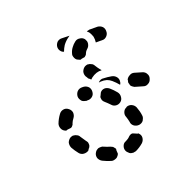

<svg xmlns="http://www.w3.org/2000/svg" viewBox="-80 -403 542 542"><g transform="rotate(45 190.5 -132.5)"><path d="M282 7Q286 0 285 -8Q282 -12 280 -17Q279 -18 278 -19Q277 -20 276 -21Q272 -23 268 -24Q264 -24 261 -23Q251 -21 242 -20Q238 -20 234 -18Q231 -16 228 -13Q226 -10 224 -7Q223 -3 223 1Q224 9 230 15Q237 20 245 20Q258 19 270 16Q278 14 282 7ZM186 3Q178 3 172 -2Q162 -12 155 -25Q151 -32 153 -40Q155 -48 163 -52Q170 -56 178 -54Q186 -51 190 -44Q194 -36 199 -31Q202 -29 203 -26Q205 -23 205 -19Q204 -16 203 -13Q201 -9 201 -4Q201 -4 201 -4Q200 -3 200 -3Q194 3 186 3ZM355 -40Q356 -44 356 -48Q356 -52 354 -55Q353 -58 350 -61Q347 -62 345 -63Q341 -64 337 -67Q337 -67 336 -67Q335 -67 335 -67Q331 -66 327 -65Q324 -63 321 -60Q315 -53 308 -47Q304 -44 303 -41Q301 -37 300 -33Q300 -29 301 -25Q302 -22 305 -18Q310 -12 318 -11Q327 -11 333 -16Q343 -24 351 -33Q354 -36 355 -40ZM367 -142Q360 -146 352 -143Q351 -143 351 -143Q351 -143 351 -143Q350 -141 349 -140Q344 -135 339 -131Q337 -128 337 -125Q337 -121 338 -118Q341 -111 341 -102Q340 -94 346 -88Q352 -82 360 -82Q364 -82 368 -84Q372 -85 375 -88Q377 -91 379 -94Q380 -98 381 -102Q381 -116 377 -130Q374 -138 367 -142ZM145 -106Q148 -99 155 -95Q159 -93 163 -93Q167 -93 171 -94Q174 -95 177 -98Q180 -101 182 -104Q183 -106 183 -107Q187 -114 185 -122Q183 -130 175 -134Q168 -138 160 -136Q152 -133 148 -126Q147 -124 146 -122Q142 -114 145 -106ZM227 -183Q235 -185 242 -181Q250 -177 252 -169Q254 -161 250 -154Q246 -147 238 -145Q229 -142 220 -138Q216 -136 211 -136Q206 -137 202 -139Q200 -141 199 -143Q196 -146 194 -149Q190 -156 193 -164Q196 -171 204 -175Q215 -180 227 -183ZM282 -155Q287 -151 293 -151Q302 -150 310 -148Q317 -145 325 -149Q332 -153 335 -161Q336 -164 336 -168Q336 -172 334 -176Q332 -179 329 -182Q326 -185 322 -186Q310 -190 295 -191Q287 -191 281 -186Q275 -181 274 -173Q275 -169 275 -165Q277 -159 282 -155ZM18 -200Q18 -200 18 -200Q18 -200 18 -200L8 -180Q4 -173 6 -165Q9 -157 16 -153Q22 -150 28 -151Q35 -152 39 -157Q32 -164 27 -172Q21 -183 19 -195Q18 -198 18 -200ZM117 -156Q111 -162 110 -170Q110 -174 111 -178Q113 -181 115 -184Q118 -187 121 -189Q125 -191 129 -191Q138 -192 146 -194Q148 -195 149 -195Q150 -195 152 -195Q152 -195 151 -195Q147 -188 146 -180Q145 -171 147 -162Q148 -159 149 -156Q146 -155 142 -153Q142 -153 141 -152Q136 -152 131 -151Q123 -151 117 -156ZM181 -186Q187 -192 194 -195Q205 -200 217 -203Q215 -205 214 -207Q212 -208 211 -209Q204 -214 196 -212Q188 -210 183 -203Q176 -193 171 -183Q168 -179 168 -174Q168 -169 170 -165Q171 -168 172 -171Q175 -179 181 -186ZM80 -167Q76 -165 72 -165Q68 -165 64 -166Q61 -167 58 -170Q51 -176 47 -184Q43 -191 41 -200Q39 -208 44 -215Q48 -222 56 -224Q60 -224 64 -224Q68 -223 71 -221Q75 -218 77 -215Q79 -212 80 -208Q81 -205 82 -203Q83 -201 84 -200Q87 -197 89 -194Q90 -191 91 -187Q90 -186 90 -184Q88 -179 88 -174Q87 -173 87 -173Q86 -172 86 -172Q83 -169 80 -167ZM236 -272Q242 -279 250 -279Q258 -280 264 -274Q271 -268 271 -260Q272 -252 266 -246Q259 -238 252 -230Q250 -227 246 -225Q243 -223 239 -222Q236 -222 233 -223Q230 -223 228 -224Q225 -226 223 -228Q223 -228 222 -228Q217 -234 217 -242Q216 -249 221 -255Q229 -264 236 -272ZM68 -246Q76 -244 84 -239L91 -254Q91 -254 91 -254Q91 -255 92 -255V-256Q96 -263 93 -271Q90 -279 83 -282Q76 -286 68 -284Q60 -281 56 -274L47 -255Q45 -252 45 -249Q44 -246 44 -243Q48 -245 52 -246Q60 -247 68 -246Z"/></g></svg>

Font: FRB American Cursive Dashed
Style: Bold Italic
Weight: 700
Italic angle: -25°
Version: Version 2.0;Modular Font Editor K font №1